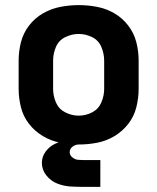

<svg xmlns="http://www.w3.org/2000/svg" viewBox="-20 -558 616 752"><path d="M288 8Q325 8 361 1Q397 -6 428.5 -25Q460 -44 482.5 -73Q505 -102 514 -138Q523 -174 523 -210V-320Q523 -357 514 -392.5Q505 -428 482.5 -457.5Q460 -487 428.5 -505.5Q397 -524 361 -531Q325 -538 288 -538Q252 -538 216 -531Q180 -524 148 -505.5Q116 -487 93.5 -457.5Q71 -428 62 -392.5Q53 -357 53 -320V-210Q53 -174 62 -138Q71 -102 93.5 -73Q116 -44 148 -25Q180 -6 216 1Q252 8 288 8ZM288 -105Q261 -105 235.5 -118Q210 -131 199 -157Q188 -183 188 -210V-320Q188 -348 199 -374Q210 -400 235.5 -412.5Q261 -425 288 -425Q316 -425 341 -412.5Q366 -400 377 -374Q388 -348 388 -320V-210Q388 -183 377 -157Q366 -131 341 -118Q316 -105 288 -105ZM311 174H312Q312 174 312 174Q312 174 312 174H373V69H313Q312 69 311.5 69Q311 69 310 69Q298 69 286 68Q274 67 263.5 58.5Q253 50 253 38Q253 25 264 16.5Q275 8 288 8V-11Q264 -11 240.5 -8Q217 -5 195 5.5Q173 16 158.5 36Q144 56 144 80Q144 107 161.5 129Q179 151 204.5 161Q230 171 257 172.5Q284 174 311 174Z"/></svg>

Font: Iosevka Sparkle Extrabold
Style: Regular
Weight: 800
Designer: Belleve Invis
Foundry: Belleve Invis
Version: Version 4.5.0; ttfautohint (v1.8.3)